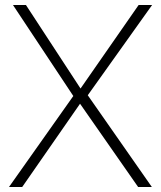

<svg xmlns="http://www.w3.org/2000/svg" viewBox="-20 -750 647 770"><path d="M590 -730 332 -368 589 0H534L301 -334L69 0H16L274 -365L32 -730H84L303 -395L536 -730Z"/></svg>

Font: Nacelle UltraLight
Style: Regular
Weight: 200
Designer: Sora Sagano
Foundry: Sora Sagano
Version: Version 1.000;FEAKit 1.0